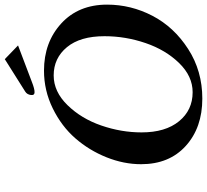

<svg xmlns="http://www.w3.org/2000/svg" viewBox="-52 -812 876 813"><g transform="rotate(-90 386.5 -406.0)"><path d="M473.1 -617.2Q404.3 -617.2 347.2 -558.6Q290 -500 261 -415.5Q231.9 -331.1 231.9 -245.1Q231.9 -144 279.1 -86.4Q326.2 -28.8 401.9 -28.8Q469.7 -28.8 525.4 -85.9Q581.1 -143.1 610.1 -228Q639.2 -313 639.2 -401.9Q639.2 -504.9 592.8 -561Q546.4 -617.2 473.1 -617.2ZM375 12.2Q252 12.2 174.6 -57.9Q97.2 -127.9 97.2 -247.1Q97.2 -320.3 126.5 -393.6Q155.8 -466.8 206.8 -525.4Q257.8 -584 333.5 -621.1Q409.2 -658.2 493.2 -658.2Q613.3 -658.2 693.1 -585.2Q772.9 -512.2 772.9 -391.1Q772.9 -290 725.6 -199Q678.2 -107.9 585.2 -47.9Q492.2 12.2 375 12.2ZM542 -824.2 600.1 -768.1 446.8 -710Q416 -697.8 401.9 -698.2Q389.6 -698.2 390.1 -710V-712.9Q392.1 -730 404.8 -737.8Z"/></g></svg>

Font: Linux Libertine
Style: Semibold Italic
Weight: 600
Italic angle: -11.5°
Designer: Philipp H. Poll
Foundry: Philipp H. Poll
Version: Version 5.1.2 ; ttfautohint (v0.9)